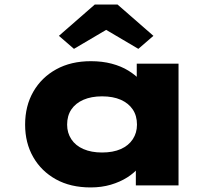

<svg xmlns="http://www.w3.org/2000/svg" viewBox="-20 -812 964 841"><path d="M377 9Q289 9 225 -26.5Q161 -62 125.5 -124Q90 -186 90 -266Q90 -348 126 -410.5Q162 -473 226.5 -508.5Q291 -544 378 -544Q428 -544 469.5 -533Q511 -522 542.5 -502.5Q574 -483 594.5 -460.5Q615 -438 622 -417L579 -412V-533H762V0H575V-144L613 -132Q609 -105 589 -80Q569 -55 537.5 -35Q506 -15 465.5 -3Q425 9 377 9ZM427 -144Q475 -144 509 -159Q543 -174 561.5 -202Q580 -230 580 -266Q580 -305 561.5 -332.5Q543 -360 509 -375Q475 -390 427 -390Q380 -390 345.5 -375Q311 -360 292.5 -332.5Q274 -305 274 -266Q274 -230 292.5 -202Q311 -174 345.5 -159Q380 -144 427 -144ZM304 -598 238 -655 395 -792H495L652 -655L586 -598L430 -690H460Z"/></svg>

Font: Lexend Peta ExtraBold
Style: Regular
Weight: 800
Version: Version 1.007